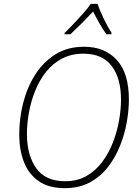

<svg xmlns="http://www.w3.org/2000/svg" viewBox="-20 -968 721 998"><path d="M317 10Q233 10 180.5 -27Q128 -64 104 -127Q80 -190 80 -269Q80 -354 101 -435Q122 -516 164 -581.5Q206 -647 269 -686Q332 -725 417 -725Q524 -725 587 -656.5Q650 -588 650 -450Q650 -398 639.5 -336Q629 -274 605 -213Q581 -152 542.5 -101.5Q504 -51 448 -20.5Q392 10 317 10ZM319 -26Q382 -26 430 -53.5Q478 -81 512 -127Q546 -173 567.5 -229Q589 -285 599 -342.5Q609 -400 609 -450Q609 -561 560.5 -625Q512 -689 414 -689Q351 -689 302.5 -663.5Q254 -638 219.5 -594.5Q185 -551 163 -496.5Q141 -442 130.5 -383.5Q120 -325 120 -271Q120 -162 168 -94Q216 -26 319 -26ZM315 -790 316 -797Q336 -816 362 -843.5Q388 -871 412.5 -898.5Q437 -926 452 -948H487Q498 -915 519 -871.5Q540 -828 560 -797L559 -790H533Q514 -816 496 -848Q478 -880 464 -908Q438 -880 406 -848Q374 -816 346 -790Z"/></svg>

Font: Noto Sans Disp ExtLt
Style: Italic
Weight: 200
Italic angle: -12°
Designer: Monotype Design Team
Foundry: Monotype Imaging Inc.
Version: Version 2.000;GOOG;noto-source:20170915:90ef993387c0